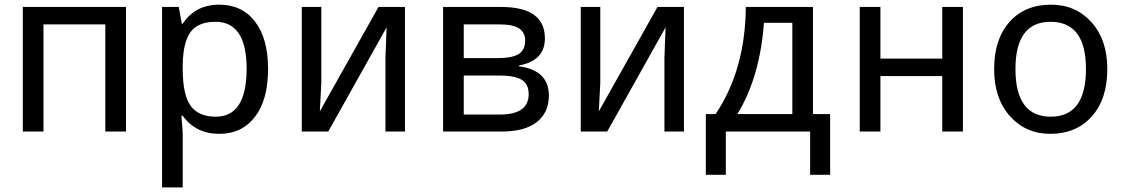

<svg xmlns="http://www.w3.org/2000/svg" viewBox="-20 -566 4841 826"><path d="M167 0H78.1V-536.1H522V0H433.1V-460.9H167Z M766.1 -67.9H760.3Q766.1 -4.9 766.1 11.2V240.2H677.2V-536.1H749L762.2 -463.9H766.1Q819.8 -545.9 923.3 -545.9Q1021.5 -545.9 1077.4 -472.9Q1133.3 -399.9 1133.3 -269Q1133.3 -137.2 1077.1 -63.7Q1021 9.8 923.3 9.8Q822.3 9.8 766.1 -67.9ZM766.1 -289.1V-269Q766.1 -158.2 800 -111.1Q834 -64 908.2 -64Q1041 -64 1041 -270Q1041 -472.2 907.2 -472.2Q833 -472.2 800.5 -429.2Q768.1 -386.2 766.1 -289.1Z M1362.3 -536.1V-210L1356 -86.9L1608.4 -536.1H1722.2V0H1638.2V-315.9L1643.1 -448.2L1392.1 0H1278.3V-536.1Z M2212.4 -284.2V-280.8Q2341.3 -263.7 2341.3 -154.8Q2341.3 -82 2289.6 -41Q2237.8 0 2136.2 0H1886.2V-536.1H2135.3Q2324.2 -536.1 2324.2 -400.9Q2324.2 -304.7 2212.4 -284.2ZM1975.1 -460.9V-315.9H2118.2Q2183.6 -315.9 2211.4 -333.5Q2239.3 -351.1 2239.3 -392.1Q2239.3 -460.9 2133.3 -460.9ZM1975.1 -241.2V-73.2H2130.4Q2254.4 -73.2 2254.4 -161.1Q2254.4 -206.1 2222.7 -223.6Q2190.9 -241.2 2128.4 -241.2Z M2562.5 -536.1V-210L2556.2 -86.9L2808.6 -536.1H2922.4V0H2838.4V-315.9L2843.3 -448.2L2592.3 0H2478.5V-536.1Z M3551.3 186H3465.3V0H3102.5V186H3016.6V-75.2H3058.6Q3186.5 -265.1 3188.5 -536.1H3477.5V-75.2H3551.3ZM3388.7 -75.2V-467.8H3266.6Q3249 -232.9 3152.3 -75.2Z M3767.6 -536.1V-314H4033.7V-536.1H4122.6V0H4033.7V-238.8H3767.6V0H3678.7V-536.1Z M4498.5 9.8Q4393.1 9.8 4325 -66.2Q4256.8 -142.1 4256.8 -269Q4256.8 -397.5 4323 -471.7Q4389.2 -545.9 4501.5 -545.9Q4607.9 -545.9 4675.8 -470.2Q4743.7 -394.5 4743.7 -269Q4743.7 -139.6 4676.8 -64.9Q4609.9 9.8 4498.5 9.8ZM4500.5 -64Q4651.9 -64 4651.9 -269Q4651.9 -472.2 4499.5 -472.2Q4348.6 -472.2 4348.6 -269Q4348.6 -64 4500.5 -64Z"/></svg>

Font: Apple Sans Adjectives
Style: Regular
Weight: 400
Monospace: yes
Foundry: Apple Sans Adjectives
Version: Version 0.01